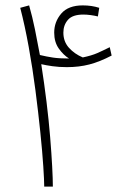

<svg xmlns="http://www.w3.org/2000/svg" viewBox="-20 -694 488 712"><path d="M176 -2H144Q144 -24 140.5 -77.5Q137 -131 129.5 -204Q122 -277 111.5 -358.5Q101 -440 86.5 -520Q72 -600 55 -665L88 -674Q100 -632 109.5 -585.5Q119 -539 128 -490Q153 -484 176.5 -480.5Q200 -477 236 -477Q215 -490 198 -514Q181 -538 181 -573Q181 -613 207 -643.5Q233 -674 287 -674Q320 -674 348 -665L343 -633Q331 -636 316.5 -638Q302 -640 289 -640Q249 -640 232 -620.5Q215 -601 215 -573Q215 -540 235.5 -517Q256 -494 287 -481Q320 -488 340.5 -497Q361 -506 387 -519L394 -488Q350 -465 311.5 -455Q273 -445 228 -445Q199 -445 174.5 -448.5Q150 -452 133 -456Q144 -386 152.5 -316.5Q161 -247 166 -185.5Q171 -124 173.5 -76.5Q176 -29 176 -2Z"/></svg>

Font: Noto Sans Arabic Cond ExtLt
Style: Regular
Weight: 200
Width: 3
Designer: Monotype Design Team, Nadine Chahine, Nizar Qandah and Khaled Hosny
Foundry: Monotype Imaging Inc.
Version: Version 2.012; ttfautohint (v1.8.4.7-5d5b)